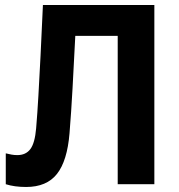

<svg xmlns="http://www.w3.org/2000/svg" viewBox="-20 -734 715 765"><path d="M84 11Q38 11 3 0V-123Q15 -120 26 -118Q37 -116 49 -116Q83 -116 101 -140Q119 -164 124 -223Q129 -282 133 -352.5Q137 -423 141.5 -511.5Q146 -600 151 -714H595V0H449V-591H280Q274 -474 269 -381.5Q264 -289 257 -203Q248 -93 207 -41Q166 11 84 11Z"/></svg>

Font: Noto Sans SemiCondensed
Style: Bold
Weight: 700
Width: 4
Designer: Monotype Design Team
Foundry: Monotype Imaging Inc.
Version: Version 2.013; ttfautohint (v1.8.4.7-5d5b)